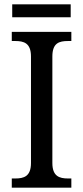

<svg xmlns="http://www.w3.org/2000/svg" viewBox="-20 -860 381 880"><path d="M36 -781H304V-840H36ZM34 0H307V-42H292C252 -42 220 -52 220 -113V-601C220 -663 251 -672 292 -672H307V-714H34V-672H50C89 -672 122 -663 122 -601V-113C122 -51 89 -42 50 -42H34Z"/></svg>

Font: Noto Serif Devanagari SemiCondensed
Style: Regular
Weight: 400
Width: 4
Designer: Universal Thirst, Indian Type Foundry and the Monotype Design Team
Foundry: Monotype Imaging Inc.
Version: Version 2.004